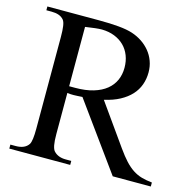

<svg xmlns="http://www.w3.org/2000/svg" viewBox="-99 -763 874 864"><g transform="rotate(15 338.5 -331.0)"><path d="M205.1 -340.8H232.9Q281.7 -340.8 317.6 -351.6Q353.5 -362.3 377.2 -381.6Q400.9 -400.9 412.6 -427.2Q424.3 -453.6 424.3 -484.9Q424.3 -516.1 414.3 -541.7Q404.3 -567.4 385.7 -585.7Q367.2 -604 340.8 -614.5Q314.5 -625 281.7 -625.5Q269 -625.5 249.8 -623.3Q230.5 -621.1 205.1 -617.2ZM499.5 0 275.4 -309.6Q262.2 -309.1 252.4 -308.3Q242.7 -307.6 234.9 -307.6Q227.5 -307.6 220.5 -307.9Q213.4 -308.1 205.1 -309.6V-117.7Q205.1 -85.4 208.7 -66.7Q212.4 -47.9 219.2 -40.5Q238.8 -18.6 275.4 -18.6H301.3V0H17.6V-18.6H42.5Q85 -18.6 102.1 -44.9Q111.8 -60.5 111.8 -117.7V-545.4Q111.8 -576.2 108.9 -595.7Q106 -615.2 99.1 -623.5Q89.4 -634.8 75.2 -639.6Q61 -644.5 42.5 -644.5H17.6V-662.1H257.8Q311 -662.1 350.3 -658.4Q389.6 -654.8 415 -646.5Q440.4 -638.2 462.2 -623.8Q483.9 -609.4 500 -589.8Q516.1 -570.3 525.1 -545.9Q534.2 -521.5 534.2 -493.2Q534.2 -462.4 524.4 -435.3Q514.6 -408.2 494.4 -386.2Q474.1 -364.3 443.6 -347.9Q413.1 -331.5 371.6 -322.3L506.8 -131.8Q529.3 -100.1 548.3 -79.6Q567.4 -59.1 586.9 -46.4Q606.4 -33.7 627.9 -27.6Q649.4 -21.5 676.8 -18.6V0Z"/></g></svg>

Font: Tai Heritage Pro
Style: Regular
Weight: 400
Designer: Faah Baccam, Walt Agee, Victor Gaultney, Annie Olsen
Foundry: SIL International
Version: Version 2.600